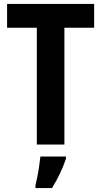

<svg xmlns="http://www.w3.org/2000/svg" viewBox="-20 -734 514 975"><path d="M307 0H167V-593H16V-714H458V-593H307ZM315 72Q303 108 284.5 147Q266 186 244 221H160V208Q164 190 169.5 163.5Q175 137 179 109Q183 81 185 61H315Z"/></svg>

Font: Noto Sans Thai Cond
Style: Bold
Weight: 700
Width: 3
Designer: Monotype Design Team
Foundry: Monotype Imaging Inc.
Version: Version 2.002; ttfautohint (v1.8.4.7-5d5b)